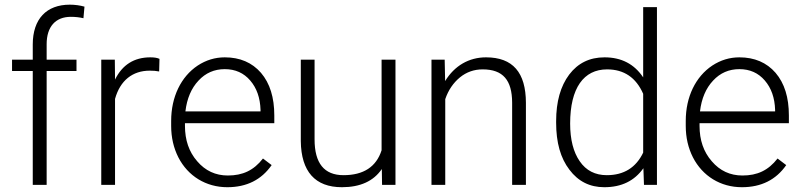

<svg xmlns="http://www.w3.org/2000/svg" viewBox="-20 -780 3386 810"><path d="M176.8 0V-480.5H302.7V-528.3H176.8V-593.8C176.8 -667.5 214.4 -709 278.8 -709C297.9 -709 315.9 -707 332 -703.1L336.4 -752C317.4 -757.3 296.4 -760.3 274.4 -760.3C176.3 -760.3 118.2 -700.2 118.2 -592.3V-528.3H30.8V-480.5H118.2V0Z M652.8 -531.7C643.6 -536.1 630.4 -538.1 614.3 -538.1C545.9 -538.1 496.1 -506.8 465.3 -444.3L464.4 -528.3H407.2V0H465.3V-362.8C486.8 -440.4 539.1 -481.9 611.8 -481.9C626 -481.9 639.2 -481 651.4 -478.5Z M939 9.8C1020.5 9.8 1083 -21.5 1126 -83.5L1089.4 -111.3C1050.3 -61 1003.9 -39.6 941.4 -39.6C889.2 -39.6 846.2 -59.6 812 -99.6C777.3 -139.2 760.3 -189 760.3 -249V-260.3H1137.2V-293C1137.2 -368.7 1118.7 -428.7 1081.1 -472.7C1043.5 -516.1 992.2 -538.1 928.2 -538.1C887.2 -538.1 849.1 -526.4 814 -503.4C743.7 -456.5 702.1 -371.6 702.1 -270V-249C702.1 -199.7 712.4 -155.8 732.4 -116.2C772.9 -37.1 849.1 9.8 939 9.8ZM928.2 -488.3C972.7 -488.3 1008.3 -472.2 1035.6 -440.4C1063 -408.7 1077.6 -367.2 1079.1 -316.4V-310.1H762.2C768.6 -364.3 787.1 -407.7 817.4 -439.9C847.2 -472.2 884.3 -488.3 928.2 -488.3Z M1591.8 0H1648.4V-528.3H1589.8V-146C1567.4 -76.2 1513.7 -41 1429.2 -41C1347.7 -41 1307.1 -91.3 1307.1 -191.9V-528.3H1249V-184.6C1250.5 -56.2 1309.6 9.8 1422.4 9.8C1499.5 9.8 1555.7 -15.6 1590.8 -66.9Z M1800.3 -528.3V0H1858.4V-361.8C1871.6 -400.4 1892.6 -430.7 1920.4 -453.6C1948.2 -476.1 1980 -487.3 2016.1 -487.3C2102.5 -487.3 2140.1 -441.4 2140.6 -347.2V0H2198.7V-346.7C2198.2 -474.1 2143.6 -538.1 2030.3 -538.1C1958.5 -538.1 1897.5 -502.9 1857.9 -438L1856 -528.3Z M2326.2 -262.2C2326.2 -178.7 2344.7 -112.8 2382.3 -64C2419.4 -14.6 2468.3 9.8 2529.3 9.8C2602.1 9.8 2656.7 -17.1 2694.3 -70.3L2696.8 0H2751.5V-750H2693.4V-453.6C2655.8 -509.8 2601.6 -538.1 2530.3 -538.1C2467.3 -538.1 2418 -513.7 2381.3 -465.3C2344.7 -416.5 2326.2 -351.1 2326.2 -269ZM2385.3 -258.8C2385.3 -409.2 2442.9 -487.3 2541 -487.3C2612.3 -487.3 2663.1 -453.1 2693.4 -384.3V-136.2C2663.1 -72.8 2611.8 -41 2540 -41C2490.7 -41 2452.6 -60.5 2425.8 -99.6C2398.9 -138.2 2385.3 -191.4 2385.3 -258.8Z M3109.9 9.8C3191.4 9.8 3253.9 -21.5 3296.9 -83.5L3260.3 -111.3C3221.2 -61 3174.8 -39.6 3112.3 -39.6C3060.1 -39.6 3017.1 -59.6 2982.9 -99.6C2948.2 -139.2 2931.2 -189 2931.2 -249V-260.3H3308.1V-293C3308.1 -368.7 3289.6 -428.7 3252 -472.7C3214.4 -516.1 3163.1 -538.1 3099.1 -538.1C3058.1 -538.1 3020 -526.4 2984.9 -503.4C2914.6 -456.5 2873 -371.6 2873 -270V-249C2873 -199.7 2883.3 -155.8 2903.3 -116.2C2943.8 -37.1 3020 9.8 3109.9 9.8ZM3099.1 -488.3C3143.6 -488.3 3179.2 -472.2 3206.5 -440.4C3233.9 -408.7 3248.5 -367.2 3250 -316.4V-310.1H2933.1C2939.5 -364.3 2958 -407.7 2988.3 -439.9C3018.1 -472.2 3055.2 -488.3 3099.1 -488.3Z"/></svg>

Font: Shabnam Thin
Style: Regular
Weight: 100
Foundry: DejaVu fonts team - Redesigned by Saber Rastikerdar - Based on Vazir font
Version: Version 5.0.1